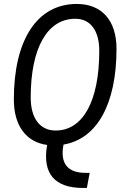

<svg xmlns="http://www.w3.org/2000/svg" viewBox="-20 -723 626 968"><path d="M397.9 224.6H418L432.1 148.4H409.2C321.8 148.4 283.2 101.1 299.3 10.7L300.3 5.9C469.2 -22.5 567.4 -197.8 567.4 -477.5C567.4 -619.6 493.2 -703.1 367.2 -703.1C168 -703.1 49.8 -523.9 49.8 -221.2C49.8 -89.4 111.8 -6.3 217.8 7.8L217.3 9.8C192.9 150.9 254.9 224.6 397.9 224.6ZM260.3 -64.9C181.6 -64.9 134.8 -126.5 134.8 -231.4C134.8 -481 218.3 -628.4 359.9 -628.4C436 -628.4 480.5 -568.4 480.5 -467.3C480.5 -214.4 398.9 -64.9 260.3 -64.9Z"/></svg>

Font: Cascadia Mono NF SemiLight
Style: Italic
Weight: 350
Italic angle: -10°
Monospace: yes
Designer: Aaron Bell
Foundry: Saja Typeworks
Version: Version 2404.023